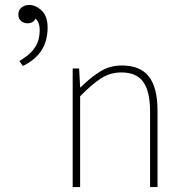

<svg xmlns="http://www.w3.org/2000/svg" viewBox="-20 -754 743 774"><path d="M72 -488 58 -508Q92 -528 109.5 -548Q127 -568 133.5 -588.5Q140 -609 140 -632Q140 -649 135.5 -661Q131 -673 120 -682H124Q120 -670 111 -665Q102 -660 90 -660Q78 -660 66 -668.5Q54 -677 54 -696Q54 -713 66.5 -723.5Q79 -734 98 -734Q124 -734 148 -711.5Q172 -689 172 -642Q172 -611 162.5 -582.5Q153 -554 131 -530Q109 -506 72 -488ZM273 0V-478H299L303 -402H305Q343 -440 382.5 -465Q422 -490 471 -490Q545 -490 580 -445.5Q615 -401 615 -308V0H585V-304Q585 -384 558 -423Q531 -462 469 -462Q424 -462 387 -438Q350 -414 303 -366V0Z"/></svg>

Font: Source Sans 3 ExtraLight ExtraLight
Style: Regular
Weight: 250
Version: Version 3.052;hotconv 1.1.0;makeotfexe 2.6.0